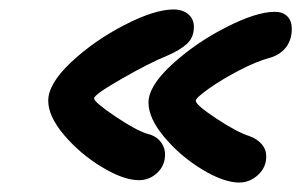

<svg xmlns="http://www.w3.org/2000/svg" viewBox="-20 -569 651 406"><path d="M82 -356Q82 -392 130.5 -437.5Q179 -483 243 -516Q307 -549 347 -549Q366 -549 378 -539Q390 -529 390 -512Q390 -490 375.5 -476.5Q361 -463 333 -451Q296 -436 237.5 -402.5Q179 -369 179 -361Q179 -353 223.5 -323Q268 -293 292 -286Q309 -282 319 -270Q329 -258 329 -242Q329 -219 312.5 -203.5Q296 -188 274 -188Q241 -188 195 -216Q149 -244 115.5 -283.5Q82 -323 82 -356ZM294 -352Q294 -387 343.5 -432.5Q393 -478 457.5 -511Q522 -544 561 -544Q578 -544 587.5 -534.5Q597 -525 597 -508Q597 -484 584 -468Q571 -452 548 -446Q522 -439 485.5 -420Q449 -401 421.5 -381.5Q394 -362 394 -356Q394 -347 438 -318Q482 -289 508 -281Q524 -275 533.5 -264Q543 -253 543 -238Q543 -215 525.5 -199Q508 -183 486 -183Q453 -183 407 -211Q361 -239 327.5 -279Q294 -319 294 -352Z"/></svg>

Font: Mali
Style: Bold Italic
Weight: 700
Italic angle: -10°
Version: Version 1.000; ttfautohint (v1.6)